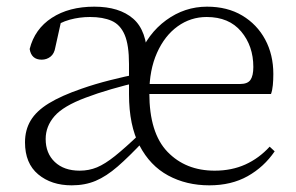

<svg xmlns="http://www.w3.org/2000/svg" viewBox="-20 -542 888 576"><path d="M195 14Q134 14 94.5 -19Q55 -52 55 -115Q55 -152 72 -180.5Q89 -209 126.5 -232Q164 -255 225 -276Q265 -290 310.5 -301.5Q356 -313 397 -321V-296Q357 -287 314 -274.5Q271 -262 237 -249Q170 -224 143.5 -193.5Q117 -163 117 -125Q117 -82 144.5 -56Q172 -30 219 -30Q247 -30 271 -40Q295 -50 325 -74Q355 -98 399 -140L415 -120H412Q367 -72 333 -42.5Q299 -13 267 0.5Q235 14 195 14ZM608 14Q539 14 484.5 -15.5Q430 -45 398.5 -105.5Q367 -166 367 -259V-350Q367 -407 354 -437.5Q341 -468 315 -479.5Q289 -491 250 -491Q219 -491 189.5 -483Q160 -475 128 -453L164 -481L146 -400Q143 -381 131.5 -372Q120 -363 105 -363Q74 -363 69 -395Q84 -455 135.5 -488.5Q187 -522 263 -522Q338 -522 379.5 -486Q421 -450 422 -368L396 -371Q423 -441 478.5 -481.5Q534 -522 601 -522Q662 -522 706.5 -495.5Q751 -469 775.5 -423.5Q800 -378 800 -320Q800 -302 798.5 -286.5Q797 -271 793 -260H393V-290H700Q723 -290 731.5 -302.5Q740 -315 740 -341Q740 -404 703.5 -447.5Q667 -491 600 -491Q552 -491 513 -463Q474 -435 451 -383.5Q428 -332 428 -263Q428 -143 482.5 -86.5Q537 -30 624 -30Q675 -30 716 -48.5Q757 -67 789 -102L804 -88Q772 -41 723 -13.5Q674 14 608 14Z"/></svg>

Font: Noto Serif SC ExtraLight
Style: Regular
Weight: 200
Designer: Ryoko NISHIZUKA 西塚涼子 (kana & ideographs); Frank Grießhammer (Latin, Greek & Cyrillic); Wenlong ZHANG 张文龙 (bopomofo); San
Foundry: Adobe
Version: Version 2.002-H1;hotconv 1.1.0;makeotfexe 2.6.0